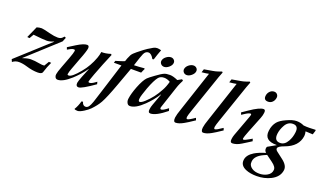

<svg xmlns="http://www.w3.org/2000/svg" viewBox="-87 -1304 3687 2172"><g transform="rotate(20 1756.5 -218.0)"><path d="M499 -461 479 -411 114 -78 116 -76Q173 -97 211 -97Q235 -97 260 -94.5Q285 -92 311 -87Q355 -79 377 -82L412 -140L440 -138Q425 -107 412.5 -74Q400 -41 389 -6Q381 17 332 17Q301 17 266.5 11.5Q232 6 193 -6Q167 -14 142.5 -18Q118 -22 95 -22Q53 -22 19 5L6 -25L390 -374L388 -376Q342 -356 306 -356Q286 -356 246 -359Q206 -362 144 -369L114 -317L86 -320L148 -459Q162 -464 177.5 -466.5Q193 -469 207 -469Q225 -469 315 -446Q342 -439 365.5 -435.5Q389 -432 410 -432Q449 -432 469 -456L480 -469Z M1011 -88Q862 17 825 17Q790 17 794 -26Q797 -48 820 -107L864 -215L862 -217Q832 -174 798.5 -137Q765 -100 730 -68Q636 17 573 17Q552 17 542 -2Q534 -16 537 -37Q540 -63 568 -136Q580 -167 591 -197Q602 -227 614 -258Q641 -330 644 -355Q645 -370 630 -370Q613 -370 594 -360L556 -339L546 -365L632 -419Q712 -469 754 -469Q780 -469 777 -434Q775 -418 763.5 -381.5Q752 -345 729 -287L678 -150Q664 -114 659 -83Q657 -71 676 -71Q713 -71 797 -172Q835 -217 863.5 -267Q892 -317 912 -372Q926 -410 931 -447Q980 -445 1043 -465L1051 -454Q995 -324 941 -180Q912 -100 910 -87Q909 -74 922 -74Q946 -74 980 -99L1004 -116Z M1560 -697Q1548 -665 1537 -634Q1526 -603 1517 -572L1501 -569Q1471 -625 1435 -625Q1401 -625 1382 -586Q1375 -572 1362 -534Q1349 -496 1329 -433Q1357 -434 1387.5 -435.5Q1418 -437 1453 -441L1457 -433Q1452 -425 1447 -412Q1442 -399 1434 -382H1311L1233 -168Q1168 11 1131 77Q1114 107 1092.5 134.5Q1071 162 1045 189Q1018 216 978 241Q930 271 905 271Q878 271 866 262Q897 211 911 155L929 152Q940 196 974 196Q998 196 1014 171Q1020 163 1026.5 148Q1033 133 1041 112Q1044 103 1055 68.5Q1066 34 1086 -29L1197 -382H1106L1114 -407L1166 -423Q1208 -436 1219 -442Q1223 -456 1230.5 -476.5Q1238 -497 1252 -524Q1260 -538 1274 -552Q1288 -566 1307 -581L1369 -630Q1384 -642 1408 -657.5Q1432 -673 1467 -693Q1488 -705 1512 -705Q1531 -705 1560 -697Z M1927 -532Q1903 -532 1888.5 -548Q1874 -564 1876 -586Q1881 -616 1908 -638Q1937 -661 1965 -661Q1988 -661 2003 -645.5Q2018 -630 2015 -608Q2012 -581 1983 -556Q1954 -532 1927 -532ZM1655 -532Q1631 -532 1616 -548Q1601 -564 1603 -586Q1608 -616 1636 -638Q1665 -661 1694 -661Q1716 -661 1731 -645.5Q1746 -630 1743 -608Q1740 -581 1711 -556Q1682 -532 1655 -532ZM1878 -82Q1756 17 1689 17Q1659 17 1665 -26Q1668 -54 1679 -83L1731 -225L1729 -227Q1676 -144 1605 -75Q1510 17 1443 17Q1417 17 1406 -9Q1395 -31 1400 -60Q1408 -120 1442 -208Q1461 -256 1479 -289Q1497 -322 1515 -341Q1534 -360 1591 -401Q1652 -446 1683 -459Q1706 -469 1751 -469Q1789 -469 1847 -443L1895 -470L1910 -458L1889 -415Q1875 -385 1865 -353L1794 -139Q1786 -116 1782 -103Q1778 -90 1777 -87Q1775 -67 1789 -67Q1808 -67 1847 -96L1869 -112ZM1774 -395Q1737 -417 1700 -417Q1657 -417 1633 -389Q1616 -368 1597 -330Q1578 -292 1557 -236Q1540 -188 1529.5 -155Q1519 -122 1517 -103Q1512 -65 1530 -65Q1551 -65 1589 -100Q1631 -138 1666.5 -184Q1702 -230 1731 -285Q1757 -331 1774 -395Z M2300 -698Q2296 -687 2289.5 -671Q2283 -655 2275 -633L2116 -170Q2096 -112 2093 -92Q2090 -65 2103 -65Q2122 -65 2192 -114L2202 -87Q2160 -59 2131.5 -40.5Q2103 -22 2087 -14Q2032 17 1993 17Q1963 17 1969 -38Q1973 -72 1999 -146L2160 -632Q2132 -625 2075 -620L2088 -660L2192 -678Q2221 -683 2245.5 -691Q2270 -699 2291 -707Z M2633 -698Q2629 -687 2622.5 -671Q2616 -655 2608 -633L2449 -170Q2429 -112 2426 -92Q2423 -65 2436 -65Q2455 -65 2525 -114L2535 -87Q2493 -59 2464.5 -40.5Q2436 -22 2420 -14Q2365 17 2326 17Q2296 17 2302 -38Q2306 -72 2332 -146L2493 -632Q2465 -625 2408 -620L2421 -660L2525 -678Q2554 -683 2578.5 -691Q2603 -699 2624 -707Z M2972 -639Q2968 -607 2947 -585.5Q2926 -564 2895 -564Q2839 -564 2847 -621Q2851 -651 2872.5 -673Q2894 -695 2924 -695Q2947 -695 2961 -678.5Q2975 -662 2972 -639ZM2885 -84Q2859 -67 2840 -55Q2821 -43 2808 -35Q2793 -25 2782 -19Q2750 1 2723 9Q2696 17 2676 17Q2646 17 2652 -26Q2655 -53 2664 -78L2753 -319Q2756 -325 2758.5 -334Q2761 -343 2765 -356Q2767 -370 2756 -370Q2734 -370 2684 -336L2660 -320L2650 -346L2719 -393Q2830 -469 2878 -469Q2902 -469 2898 -432Q2895 -400 2881 -365L2803 -169Q2774 -95 2772 -78Q2771 -65 2782 -65Q2796 -65 2847 -95L2876 -112Z M3513 -440 3497 -390 3409 -394Q3417 -363 3414 -340Q3398 -209 3243 -153Q3173 -128 3169 -103Q3167 -85 3188 -69L3266 -9Q3338 46 3330 103Q3319 187 3228 233Q3152 271 3061 271Q3023 271 2989.5 265.5Q2956 260 2928 248Q2853 216 2862 147Q2869 87 2944 41Q2991 13 3073 -12Q3050 -32 3053 -61Q3056 -80 3060 -81L3155 -135L3154 -137Q3000 -135 3016 -259Q3020 -294 3031.5 -321.5Q3043 -349 3061 -371Q3091 -406 3156 -435Q3228 -469 3277 -469Q3325 -469 3365 -449Q3401 -445 3438 -446L3509 -449ZM3306 -342Q3317 -425 3248 -425Q3187 -425 3154 -364Q3125 -312 3119 -260Q3109 -172 3182 -172Q3237 -172 3271 -233Q3299 -281 3306 -342ZM3221 142Q3227 103 3167 60L3092 5L3063 18Q2960 63 2953 132Q2946 183 2989 211Q3023 235 3079 235Q3127 235 3168 214Q3217 188 3221 142Z"/></g></svg>

Font: DG Didot
Style: Bold Italic
Weight: 700
Designer: David Gatwood, Takis Katsoulidis, and George D. Matthiopoulos
Foundry: David Gatwood
Version: Version 1.0